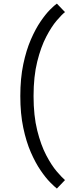

<svg xmlns="http://www.w3.org/2000/svg" viewBox="-20 -834 426 1087"><path d="M302 233.5Q288.5 223 263.5 197.8Q238.5 172.5 209.8 130.5Q181 88.5 154.8 28.8Q128.5 -31 111.8 -110.5Q95 -190 95 -290Q95 -390.5 111.8 -470.2Q128.5 -550 154.8 -610.2Q181 -670.5 209.8 -712.5Q238.5 -754.5 263.5 -779.5Q288.5 -804.5 302 -813.5L348 -765.5Q331 -752.5 301.5 -718.2Q272 -684 241.8 -626.2Q211.5 -568.5 190.8 -485Q170 -401.5 170 -290Q170 -178.5 190.8 -95.5Q211.5 -12.5 241.8 45Q272 102.5 301.5 136.8Q331 171 348 185.5Z"/></svg>

Font: Epilogue
Style: Regular
Weight: 400
Designer: Tyler Finck
Foundry: Etcetera Type Co
Version: Version 2.112